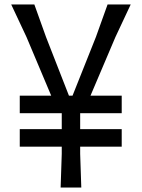

<svg xmlns="http://www.w3.org/2000/svg" viewBox="-20 -786 632 855"><path d="M383 -360H522V-282H337V-211H522V-133H337V-101L342 49H250L255 -101V-133H68V-211H255V-282H68V-360H208L98 -621L30 -766H133L185 -621L287 -360H303L407 -621L459 -766H562L494 -621Z"/></svg>

Font: Farro Light
Style: Regular
Weight: 300
Designer: Aceler Chua
Foundry: Grayscale Limited
Version: Version 1.101